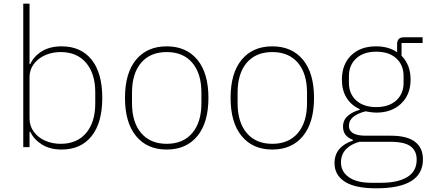

<svg xmlns="http://www.w3.org/2000/svg" viewBox="-20 -797 2334 1040"><path d="M144 -83H140V0H106V-777H140V-450H144Q163 -492 206.5 -519Q250 -546 314 -546Q418 -546 476 -474Q534 -402 534 -267Q534 -132 476 -59.5Q418 13 314 13Q251 13 207.5 -14Q164 -41 144 -83ZM496 -237V-297Q496 -398 446.5 -456.5Q397 -515 308 -515Q263 -515 224.5 -498Q186 -481 163 -450Q140 -419 140 -380V-155Q140 -115 163 -83.5Q186 -52 224.5 -35Q263 -18 308 -18Q397 -18 446.5 -76.5Q496 -135 496 -237Z M657 -267Q657 -401 717 -473.5Q777 -546 883 -546Q989 -546 1049 -473.5Q1109 -401 1109 -267Q1109 -133 1049 -60Q989 13 883 13Q777 13 717 -60Q657 -133 657 -267ZM1071 -238V-295Q1071 -399 1021.5 -457Q972 -515 883 -515Q794 -515 744.5 -457Q695 -399 695 -295V-238Q695 -135 744.5 -76.5Q794 -18 883 -18Q972 -18 1021.5 -76.5Q1071 -135 1071 -238Z M1229 -267Q1229 -401 1289 -473.5Q1349 -546 1455 -546Q1561 -546 1621 -473.5Q1681 -401 1681 -267Q1681 -133 1621 -60Q1561 13 1455 13Q1349 13 1289 -60Q1229 -133 1229 -267ZM1643 -238V-295Q1643 -399 1593.5 -457Q1544 -515 1455 -515Q1366 -515 1316.5 -457Q1267 -399 1267 -295V-238Q1267 -135 1316.5 -76.5Q1366 -18 1455 -18Q1544 -18 1593.5 -76.5Q1643 -135 1643 -238Z M1792 87Q1792 41 1818 10.5Q1844 -20 1891 -35V-40Q1838 -59 1838 -111Q1838 -146 1863 -168.5Q1888 -191 1928 -202V-206Q1882 -227 1857 -267.5Q1832 -308 1832 -366Q1832 -448 1882 -497Q1932 -546 2017 -546Q2085 -546 2131 -514V-557Q2131 -595 2167 -595H2269V-564H2155V-495Q2204 -446 2204 -366Q2204 -285 2153 -236Q2102 -187 2018 -187Q1995 -187 1960 -194Q1870 -171 1870 -116Q1870 -62 1960 -62H2096Q2186 -62 2228.5 -28.5Q2271 5 2271 66Q2271 223 2018 223Q1903 223 1847.5 187Q1792 151 1792 87ZM2166 -348V-385Q2166 -445 2126.5 -481Q2087 -517 2018 -517Q1949 -517 1909.5 -480.5Q1870 -444 1870 -385V-348Q1870 -289 1909.5 -253Q1949 -217 2018 -217Q2087 -217 2126.5 -253Q2166 -289 2166 -348ZM2046 193Q2135 193 2186 162Q2237 131 2237 68Q2237 20 2204 -4.5Q2171 -29 2094 -29H1927Q1880 -16 1853.5 12Q1827 40 1827 83Q1827 133 1870 163Q1913 193 1989 193Z"/></svg>

Font: IBM Plex Sans JP ExtraLight
Style: Regular
Weight: 200
Designer: Mike Abbink; Paul van der Laan; Pieter van Rosmalen; Wujin Sim; Yejin Wi; Jinhee Kim; Boomi Park; Yona Kim; Kichan Ma
Foundry: Sandoll Inc.
Version: Version 1.001